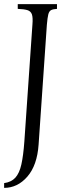

<svg xmlns="http://www.w3.org/2000/svg" viewBox="-34 -685 328 930"><path d="M-14 225V202Q21 197 40.5 175.5Q60 154 69.5 111.5Q79 69 84 0L123 -565Q126 -600 120.5 -615.5Q115 -631 98.5 -636Q82 -641 52 -642V-665H242V-642Q223 -641 213.5 -636Q204 -631 200 -615.5Q196 -600 193 -565L153 15Q146 116 98.5 170.5Q51 225 -14 225Z"/></svg>

Font: Bona Nova SC
Style: Italic
Weight: 400
Italic angle: -4°
Designer: Mateusz Machalski
Foundry: Capitalics
Version: Version 4.001; ttfautohint (v1.8.4.7-5d5b)